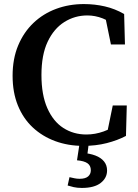

<svg xmlns="http://www.w3.org/2000/svg" viewBox="-20 -701 679 945"><path d="M390 17Q315 17 251.5 -6.5Q188 -30 141 -74Q94 -118 68 -182Q42 -246 42 -328Q42 -412 69.5 -477.5Q97 -543 145 -588.5Q193 -634 256.5 -657.5Q320 -681 393 -681Q446 -681 496 -669.5Q546 -658 591 -632L595 -482H526L495 -633L561 -621V-562Q523 -596 485.5 -610.5Q448 -625 410 -625Q348 -625 296.5 -592.5Q245 -560 214.5 -495.5Q184 -431 184 -332Q184 -234 213 -168.5Q242 -103 292 -71Q342 -39 405 -39Q448 -39 490 -54Q532 -69 570 -98V-43L504 -31L535 -182H604L600 -32Q558 -10 505 3.5Q452 17 390 17ZM359 88 373 -4H418L408 75L383 51Q422 54 449.5 64.5Q477 75 492 93.5Q507 112 507 138Q507 175 475.5 199.5Q444 224 383 224Q360 224 342.5 220Q325 216 313 212L322 171Q335 174 347 176.5Q359 179 372 179Q400 179 413.5 167.5Q427 156 427 137Q427 114 410.5 102.5Q394 91 359 88Z"/></svg>

Font: Source Serif 4 18pt SemiBold
Style: Regular
Weight: 600
Designer: Frank Grießhammer
Foundry: Adobe Systems Incorporated
Version: Version 4.004;hotconv 1.0.116;makeotfexe 2.5.65601